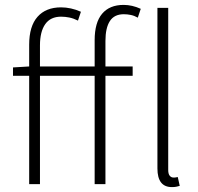

<svg xmlns="http://www.w3.org/2000/svg" viewBox="-20 -751 807 783"><path d="M366 0V-442H143V0H99V-442H33V-476L99 -480V-569Q99 -644 133 -682.5Q167 -721 229 -721Q249 -721 269.5 -716.5Q290 -712 310 -703L298 -667Q280 -676 263 -679.5Q246 -683 229 -683Q186 -683 164.5 -652.5Q143 -622 143 -566V-480H366V-587Q366 -659 396.5 -695Q427 -731 484 -731Q519 -731 554 -715L542 -679Q528 -687 513.5 -690Q499 -693 485 -693Q446 -693 428 -665Q410 -637 410 -584V-480H521V-442H410V0ZM681 12Q622 12 622 -64V-719H666V-58Q666 -42 672 -34.5Q678 -27 687 -27Q690 -27 693.5 -27Q697 -27 705 -29L713 7Q706 9 699 10.5Q692 12 681 12Z"/></svg>

Font: hySource Sans Pro Light
Style: Regular
Weight: 300
Designer: Paul D. Hunt
Foundry: Adobe Systems Incorporated
Version: Version 2.021;PS 2.000;hotconv 1.0.86;makeotf.lib2.5.63406